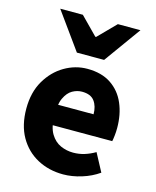

<svg xmlns="http://www.w3.org/2000/svg" viewBox="-115 -831 747 922"><g transform="rotate(15 259.0 -370.5)"><path d="M287.4 12Q216.1 12 158.9 -18.8Q101.8 -49.6 68.6 -107.6Q35.5 -165.7 35.5 -248.2Q35.5 -328.8 69.4 -386.9Q103.2 -444.9 156.9 -476.5Q210.6 -508 270.2 -508Q341.2 -508 388.1 -476.6Q435.1 -445.2 458.1 -391.3Q481.2 -337.4 481.2 -270Q481.2 -250.6 479.1 -232.6Q477.1 -214.5 474.6 -203.3H149.5L148.4 -304.7H354.6Q354.6 -344.3 335.9 -369.7Q317.2 -395.2 273.4 -395.2Q249.3 -395.2 226.1 -382.2Q203 -369.1 188 -337Q173 -305 174.2 -248.2Q175.3 -191.9 194.7 -159.9Q214.2 -127.9 244.1 -114.6Q274 -101.3 307 -101.3Q335.6 -101.3 362.4 -109.4Q389.2 -117.6 415.4 -133L463.2 -43.4Q425.8 -17.1 378.7 -2.6Q331.6 12 287.4 12ZM200.6 -570 68.8 -753H181.2L266.2 -666.6H270.2L355.3 -753H467.7L335.9 -570Z"/></g></svg>

Font: Source Sans 3 VF
Style: Regular
Weight: 200
Designer: Paul D. Hunt
Foundry: Adobe
Version: Version 3.046;hotconv 1.0.118;makeotfexe 2.5.65603